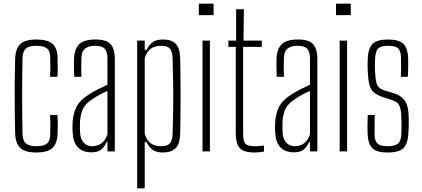

<svg xmlns="http://www.w3.org/2000/svg" viewBox="-20 -820 2284 1040"><path d="M62 -98Q61 -155 60 -222.5Q59 -290 59.5 -361.5Q60 -433 62 -501Q64 -557 90 -581.5Q116 -606 177 -606Q238 -606 265 -582Q292 -558 292 -502Q292 -480 292.5 -456Q293 -432 291 -404H251Q253 -433 252.5 -457.5Q252 -482 252 -505Q252 -544 234 -558Q216 -572 177 -572Q137 -572 120 -557Q103 -542 102 -504Q100 -411 100 -305Q100 -199 102 -95Q103 -57 121 -42.5Q139 -28 177 -28Q216 -28 234 -42Q252 -56 252 -95Q252 -119 252.5 -143Q253 -167 251 -197H291Q293 -172 293 -144Q293 -116 292 -98Q290 -43 264 -18.5Q238 6 177 6Q116 6 90 -18.5Q64 -43 62 -98Z M475 5Q428 5 402.5 -21.5Q377 -48 374 -97Q373 -112 372.5 -123.5Q372 -135 373 -151Q375 -201 393.5 -239.5Q412 -278 466 -311Q486 -324 513 -337.5Q540 -351 562 -361V-504Q562 -540 547 -556Q532 -572 494 -572Q463 -572 443 -558.5Q423 -545 421 -509Q420 -479 420 -451.5Q420 -424 421 -404H382Q381 -433 380.5 -457Q380 -481 381 -502Q383 -555 409 -580.5Q435 -606 497 -606Q557 -606 579.5 -580.5Q602 -555 602 -499V0H562V-50H557Q547 -26 529 -10.5Q511 5 475 5ZM479 -28Q540 -28 562 -92V-327Q542 -319 521 -308Q500 -297 469 -275Q436 -252 424.5 -218.5Q413 -185 413 -150Q413 -136 413 -122.5Q413 -109 414 -99Q416 -67 433.5 -47.5Q451 -28 479 -28Z M723 200V-600H764V-550H774Q788 -579 808 -592.5Q828 -606 863 -606Q910 -606 932.5 -582Q955 -558 956 -503Q957 -469 957.5 -415.5Q958 -362 958 -301.5Q958 -241 957.5 -186.5Q957 -132 956 -97Q955 -42 932 -18Q909 6 862 6Q829 6 809 -7Q789 -20 774 -50H764V200ZM854 -28Q886 -28 900 -43.5Q914 -59 915 -95Q917 -172 918 -226Q919 -280 918.5 -322.5Q918 -365 917 -407.5Q916 -450 915 -505Q914 -541 900.5 -556.5Q887 -572 855 -572Q818 -572 796.5 -556Q775 -540 764 -505V-95Q776 -58 797.5 -43Q819 -28 854 -28Z M1057 -738V-800H1137V-738ZM1077 0V-600H1117V0Z M1359 6Q1301 6 1279 -17.5Q1257 -41 1257 -99V-566H1217V-600H1259V-770H1301L1299 -600H1398V-566H1297V-95Q1297 -56 1308.5 -42Q1320 -28 1361 -28Q1377 -28 1387 -29Q1397 -30 1410 -32V1Q1398 3 1385.5 4.5Q1373 6 1359 6Z M1572 5Q1525 5 1499.5 -21.5Q1474 -48 1471 -97Q1470 -112 1469.5 -123.5Q1469 -135 1470 -151Q1472 -201 1490.5 -239.5Q1509 -278 1563 -311Q1583 -324 1610 -337.5Q1637 -351 1659 -361V-504Q1659 -540 1644 -556Q1629 -572 1591 -572Q1560 -572 1540 -558.5Q1520 -545 1518 -509Q1517 -479 1517 -451.5Q1517 -424 1518 -404H1479Q1478 -433 1477.5 -457Q1477 -481 1478 -502Q1480 -555 1506 -580.5Q1532 -606 1594 -606Q1654 -606 1676.5 -580.5Q1699 -555 1699 -499V0H1659V-50H1654Q1644 -26 1626 -10.5Q1608 5 1572 5ZM1576 -28Q1637 -28 1659 -92V-327Q1639 -319 1618 -308Q1597 -297 1566 -275Q1533 -252 1521.5 -218.5Q1510 -185 1510 -150Q1510 -136 1510 -122.5Q1510 -109 1511 -99Q1513 -67 1530.5 -47.5Q1548 -28 1576 -28Z M1800 -738V-800H1880V-738ZM1820 0V-600H1860V0Z M2079 6Q2018 6 1995.5 -18.5Q1973 -43 1971 -98Q1970 -122 1970.5 -144Q1971 -166 1972 -197H2010Q2009 -167 2009 -141Q2009 -115 2009 -95Q2009 -57 2024.5 -42.5Q2040 -28 2079 -28Q2119 -28 2136 -42.5Q2153 -57 2154 -95Q2156 -143 2154 -182Q2153 -228 2143 -248.5Q2133 -269 2101 -279L2057 -293Q2023 -304 2005 -319.5Q1987 -335 1980.5 -362Q1974 -389 1972 -433Q1971 -456 1971 -470.5Q1971 -485 1972 -502Q1974 -558 1998 -582Q2022 -606 2082 -606Q2141 -606 2165.5 -582Q2190 -558 2191 -500Q2191 -489 2191 -459Q2191 -429 2189 -404H2151Q2153 -433 2152.5 -459.5Q2152 -486 2152 -505Q2152 -543 2137 -557.5Q2122 -572 2082 -572Q2044 -572 2029 -558Q2014 -544 2012 -504Q2011 -491 2010.5 -472Q2010 -453 2011 -438Q2013 -395 2020 -368Q2027 -341 2063 -330L2107 -317Q2153 -304 2173.5 -273.5Q2194 -243 2194 -181Q2194 -156 2194 -139.5Q2194 -123 2192 -97Q2189 -42 2165.5 -18Q2142 6 2079 6Z"/></svg>

Font: Big Shoulders Text Thin
Style: Regular
Weight: 100
Designer: Patric King
Foundry: XO Type Co
Version: Version 1.000; ttfautohint (v1.8.2)